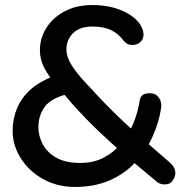

<svg xmlns="http://www.w3.org/2000/svg" viewBox="-20 -730 739 760"><path d="M277 10Q206 10 150 -21.5Q94 -53 62 -104Q30 -155 30 -212Q30 -260 47.5 -301.5Q65 -343 100.5 -375Q136 -407 191 -428L257 -360Q185 -344 158.5 -309Q132 -274 132 -227Q132 -192 149 -159.5Q166 -127 202.5 -106Q239 -85 298 -85Q351 -85 391.5 -106.5Q432 -128 461 -163.5Q490 -199 508 -242.5Q526 -286 533 -332Q535 -346 544 -353.5Q553 -361 574 -361Q596 -361 608.5 -344Q621 -327 618 -303Q609 -245 584 -189.5Q559 -134 517 -88.5Q475 -43 415 -16.5Q355 10 277 10ZM632 0Q623 0 615.5 -2.5Q608 -5 604 -8Q535 -65 476.5 -115Q418 -165 366.5 -214.5Q315 -264 265 -320Q230 -360 201.5 -394Q173 -428 155.5 -461Q138 -494 138 -531Q138 -579 163.5 -619.5Q189 -660 235.5 -685Q282 -710 346 -710Q416 -710 468.5 -685.5Q521 -661 540 -624Q541 -623 544.5 -613.5Q548 -604 548 -591Q548 -576 536 -564Q524 -552 504 -552Q491 -552 483 -557Q475 -562 471 -567Q449 -597 419.5 -611Q390 -625 346 -625Q296 -625 269.5 -599Q243 -573 243 -535Q243 -504 263.5 -472Q284 -440 311.5 -410.5Q339 -381 362 -356Q396 -319 436.5 -279.5Q477 -240 517.5 -204Q558 -168 593 -138Q628 -108 652 -87Q663 -77 668.5 -67Q674 -57 674 -43Q674 -32 664 -16Q654 0 632 0Z"/></svg>

Font: Quicksand Light SemiBold
Style: Regular
Weight: 600
Version: Version 3.006